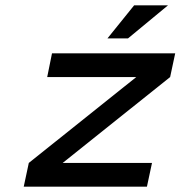

<svg xmlns="http://www.w3.org/2000/svg" viewBox="-20 -700 677 720"><path d="M175 -500 157 -411H491L88 -89L69 0H531L550 -89H215L618 -411L637 -500ZM383 -556H460L610 -680H483Z"/></svg>

Font: LT Wave Mono Medium
Style: Italic
Weight: 500
Designer: Daniel Lyons
Version: Version 2.5 (Glyphs App)